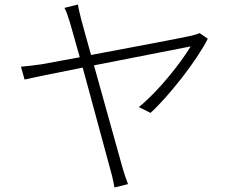

<svg xmlns="http://www.w3.org/2000/svg" viewBox="-20 -800 1040 852"><path d="M902 -628 866 -653C857 -649 843 -645 831 -642C798 -634 566 -590 384 -556L341 -711C334 -741 328 -762 326 -780L266 -765C274 -751 281 -730 291 -698L334 -546L166 -515C132 -510 106 -507 73 -504L89 -447C118 -454 224 -476 347 -500L472 -39C479 -16 484 12 488 32L548 17C540 -4 531 -31 525 -51L397 -510L826 -594C786 -526 681 -392 596 -325L648 -299C730 -374 854 -532 902 -628Z"/></svg>

Font: Noto Sans CJK SC Light
Style: Regular
Weight: 300
Designer: Ryoko NISHIZUKA 西塚涼子 (kana, bopomofo & ideographs); Paul D. Hunt (Latin, Greek & Cyrillic); Sandoll Communications 산돌커뮤니
Foundry: Adobe
Version: Version 2.004;hotconv 1.0.118;makeotfexe 2.5.65603